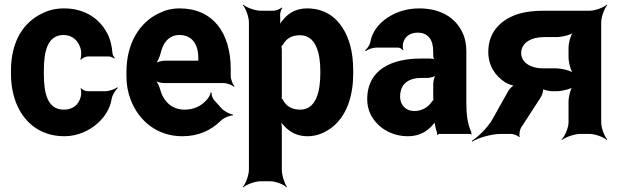

<svg xmlns="http://www.w3.org/2000/svg" viewBox="-20 -574 2650 823"><path d="M168 -257V-271C168 -353 183 -424 253 -424C291 -424 319 -398 327 -359C329 -349 328 -326 324 -320L327 -318C331 -324 347 -332 357 -332H446C454 -332 465 -327 470 -323L472 -326C468 -330 462 -339 462 -347C460 -372 455 -396 446 -418C414 -491 346 -538 255 -538C220 -538 190 -531 164 -518C78 -479 27 -393 27 -271V-257C27 -220 32 -185 42 -153C72 -57 146 10 256 10C311 10 362 -13 398 -45C426 -70 452 -106 459 -152C462 -168 476 -189 485 -197L483 -200C473 -192 448 -183 431 -183H355C346 -183 331 -190 328 -196L325 -194C329 -188 329 -168 326 -159C317 -124 291 -104 254 -104C183 -104 168 -174 168 -257Z M750 -538C718 -538 689 -531 663 -518C579 -479 522 -390 522 -265V-246C522 -211 528 -178 540 -147C575 -55 654 10 762 10C831 10 886 -16 927 -57C939 -69 966 -80 978 -79L979 -83C966 -84 939 -98 928 -111L897 -146C890 -154 886 -169 887 -177L883 -178C882 -170 874 -153 866 -146C843 -120 812 -104 771 -104C716 -104 680 -140 666 -192C663 -206 652 -226 644 -233L643 -229C651 -223 670 -218 684 -218H939C953 -218 975 -209 983 -202L985 -204C978 -212 969 -234 969 -248V-278C969 -434 892 -538 750 -538ZM830 -326V-320C830 -317 830 -311 832 -310L834 -312C833 -314 827 -314 824 -314H688C674 -314 651 -308 643 -301L645 -297C653 -305 664 -328 668 -344C678 -389 703 -424 749 -424C801 -424 830 -387 830 -326Z M1181 -500V-503C1179 -514 1184 -533 1190 -539L1188 -542C1182 -536 1164 -528 1152 -528H1097C1073 -528 1036 -542 1023 -554L1021 -552C1033 -539 1047 -502 1047 -478V153C1047 177 1033 214 1021 227L1023 229C1036 217 1073 203 1097 203H1138C1162 203 1197 217 1208 229L1210 227C1200 214 1188 177 1188 153V-24C1188 -37 1186 -54 1181 -62L1178 -60C1182 -52 1194 -38 1202 -30C1226 -6 1256 10 1298 10C1326 10 1352 3 1377 -11C1453 -52 1494 -141 1494 -259V-270C1494 -310 1490 -347 1481 -380C1456 -469 1398 -538 1297 -538C1252 -538 1222 -521 1198 -495C1190 -486 1177 -470 1174 -461L1177 -460C1181 -469 1182 -487 1181 -500ZM1267 -104C1230 -104 1206 -120 1192 -147C1191 -149 1185 -155 1184 -154L1187 -151C1188 -152 1188 -165 1188 -168V-360C1188 -363 1187 -377 1186 -378L1184 -375C1185 -374 1192 -382 1194 -384C1208 -409 1230 -423 1266 -423C1333 -423 1353 -349 1353 -270V-259C1353 -180 1334 -104 1267 -104Z M1979 -128V-352C1979 -383 1974 -410 1963 -433C1932 -501 1865 -538 1777 -538C1718 -538 1666 -519 1627 -488C1600 -467 1576 -436 1568 -397C1566 -382 1554 -365 1545 -358L1548 -355C1556 -362 1578 -370 1593 -370H1686C1694 -370 1703 -364 1706 -359L1709 -361C1706 -366 1706 -383 1708 -390C1716 -419 1739 -434 1770 -434C1815 -434 1837 -404 1837 -353V-338C1837 -331 1839 -318 1843 -314L1845 -317C1841 -321 1830 -323 1824 -323H1783C1664 -323 1554 -279 1554 -148C1554 -125 1559 -104 1568 -85C1595 -30 1654 10 1729 10C1777 10 1812 -11 1836 -40C1840 -44 1846 -50 1847 -54L1843 -55C1842 -51 1844 -43 1845 -37C1847 -26 1849 -16 1853 -7C1854 -5 1854 1 1853 3L1855 5C1856 3 1860 0 1863 0H1995C1997 0 2000 2 2001 3L2003 1C2002 0 1999 -2 1999 -4C1999 -5 2001 -7 2001 -7L1999 -10C1985 -43 1979 -80 1979 -128ZM1695 -159C1695 -218 1735 -240 1787 -240H1812C1824 -240 1846 -246 1853 -253L1849 -256C1842 -249 1837 -225 1837 -211V-162C1837 -159 1837 -145 1839 -143L1841 -146C1839 -148 1833 -141 1831 -138C1816 -115 1789 -98 1755 -98C1722 -98 1695 -122 1695 -159Z M2157 -181 2091 -63C2071 -27 2028 14 2002 30L2004 33C2030 17 2086 0 2128 0H2170C2180 0 2201 7 2205 14L2208 12C2204 5 2208 -17 2213 -26L2298 -157C2304 -166 2312 -190 2307 -197L2304 -195C2309 -188 2335 -183 2347 -183H2366C2389 -183 2430 -193 2441 -204L2437 -207C2426 -196 2417 -159 2417 -139V-50C2417 -26 2401 11 2387 24L2389 26C2404 14 2443 0 2467 0H2507C2531 0 2568 14 2581 26L2583 24C2571 11 2557 -26 2557 -50V-478C2557 -502 2571 -539 2583 -552L2581 -554C2568 -542 2531 -528 2507 -528H2311C2271 -528 2234 -524 2204 -515C2133 -493 2073 -442 2073 -352C2073 -292 2103 -249 2144 -222C2155 -215 2180 -205 2190 -206L2189 -210C2179 -209 2163 -193 2157 -181ZM2214 -347C2214 -391 2258 -415 2311 -415H2364C2389 -415 2430 -425 2441 -437L2439 -439C2427 -428 2417 -391 2417 -369V-329C2417 -306 2427 -268 2439 -256L2441 -259C2429 -271 2387 -281 2362 -281H2307C2256 -281 2214 -305 2214 -347Z"/></svg>

Font: Asimov
Style: EdgeNar
Weight: 500
Designer: Google
Version: Version 2.000980: 2014